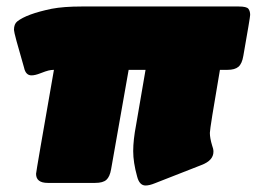

<svg xmlns="http://www.w3.org/2000/svg" viewBox="-20 -563 790 591"><path d="M428 8Q409 8 402 -20Q390 -63 390 -98Q390 -132 399 -179L428 -348H376L322 -42Q318 -19 307.5 -9.5Q297 0 273 0H127Q91 0 91 -28Q91 -34 146 -348Q138 -348 129.5 -346Q121 -344 104.5 -337.5Q88 -331 77 -331Q59 -331 54 -355Q23 -461 23 -471Q23 -489 33 -497Q62 -520 139 -536Q176 -543 231 -543H715Q739 -543 744.5 -536Q750 -529 750 -517Q750 -510 729 -391Q725 -367 714 -357.5Q703 -348 680 -348H657Q626 -168 626 -154Q626 -138 633 -115Q637 -105 637 -96Q637 -69 600 -55L457 1Q440 8 428 8Z"/></svg>

Font: YamahaIndonesia935. App Black
Style: Italic
Weight: 900
Italic angle: -10°
Designer: Dalton Maag Ltd
Foundry: Dalton Maag Ltd
Version: Version 1.002; January 01, 2024; Regular/Italic